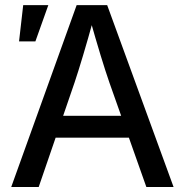

<svg xmlns="http://www.w3.org/2000/svg" viewBox="-20 -748 739 768"><path d="M24.9 0 286.6 -727.5H408.7L674.3 0H565.4L417.5 -418Q401.9 -462.9 382.6 -526.1Q363.3 -589.4 336.9 -682.6H356.9Q331.1 -588.9 311.8 -524.7Q292.5 -460.4 278.3 -418L134.8 0ZM161.6 -197.3V-284.7H537.6V-197.3ZM56.2 -582.5 72.8 -727.5H173.3L121.6 -582.5Z"/></svg>

Font: Inter Cardless
Style: Regular
Weight: 400
Designer: Rasmus Andersson
Foundry: rsms
Version: Version 4.001;git-9221beed3